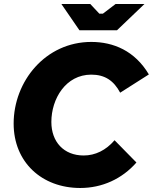

<svg xmlns="http://www.w3.org/2000/svg" viewBox="-20 -920 762 957"><path d="M380 17C489 17 588 -28 660 -110L551 -221C508 -171 455 -145 397 -145C298 -145 236 -213 236 -312C236 -428 308 -548 435 -548C503 -548 547 -518 579 -458L722 -549C652 -667 545 -711 435 -711C207 -711 48 -515 48 -304C48 -112 188 17 380 17ZM376 -769H563L700 -900H556L493 -852H475L430 -900H286Z"/></svg>

Font: Fixel Display 20240404 ExBold
Style: Italic
Weight: 800
Italic angle: -10°
Designer: AlfaBravo + MacPaw
Foundry: Kyrylo Tkachov, Marchela Mozhyna, Serhii Makarenko, Maria Weinstein, Zakhar Kryvoshyya
Version: Version 1.211;Glyphs 3.2 (3225)